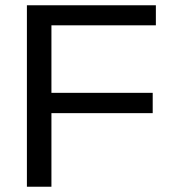

<svg xmlns="http://www.w3.org/2000/svg" viewBox="-20 -708 651 728"><path d="M175 -612V-356H559V-279H175V0H82V-688H571V-612Z"/></svg>

Font: Libra Sans
Style: Regular
Weight: 400
Foundry: Context Ltd
Version: Version 1.000; ttfautohint (v1.3)